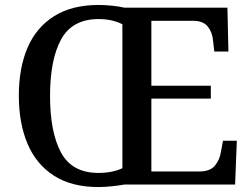

<svg xmlns="http://www.w3.org/2000/svg" viewBox="-20 -745 1016 775"><path d="M377 10Q269 10 197.5 -36Q126 -82 91 -165Q56 -248 56 -359Q56 -470 91 -552Q126 -634 198 -679.5Q270 -725 378 -725Q403 -725 432.5 -722Q462 -719 482 -714H898L902 -537H845L840 -581Q837 -615 818.5 -638Q800 -661 759 -661H591V-399H831V-347H591V-53H786Q828 -53 847.5 -76.5Q867 -100 872 -133L880 -177H936L929 0H481Q460 4 430.5 7Q401 10 377 10ZM377 -47Q406 -47 430.5 -52Q455 -57 474 -66V-647Q455 -657 431 -662.5Q407 -668 378 -668Q272 -668 227 -586.5Q182 -505 182 -358Q182 -211 226.5 -129Q271 -47 377 -47Z"/></svg>

Font: Noto Serif Bengali Medium
Style: Regular
Weight: 500
Designer: Juan Bruce, Universal Thirst, Indian Type Foundry and the Monotype Design Team.
Foundry: Monotype Imaging Inc.
Version: Version 2.003; ttfautohint (v1.8.4.7-5d5b)